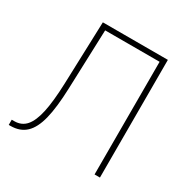

<svg xmlns="http://www.w3.org/2000/svg" viewBox="-160 -853 983 999"><g transform="rotate(30 332.0 -353.5)"><path d="M20.5 -31.2H36.1Q79.6 -31.2 106.2 -61.8Q132.8 -92.3 147 -157.7Q161.1 -223.1 165 -332L177.7 -707H568.4V0H536.1V-676.8H209L196.3 -321.3Q192.4 -205.6 175 -135.7Q157.7 -65.9 122.8 -33Q87.9 0 30.3 0H20.5Z"/></g></svg>

Font: Pretendard GOV Thin
Style: Regular
Weight: 100
Designer: Base glyphs from Inter by Rasmus Andersson; Hangeul glyphs from Noto Sans CJK(Source Han Sans) by Jang Soo-young and Kan
Foundry: Kil Hyung-jin
Version: Version 1.309